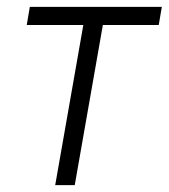

<svg xmlns="http://www.w3.org/2000/svg" viewBox="-20 -540 492 560"><path d="M58 -467H223L141 0H198L280 -467H443L452 -520H67Z"/></svg>

Font: Fixel Text 20240404 Light
Style: Italic
Weight: 300
Width: 4
Italic angle: -10°
Designer: AlfaBravo + MacPaw
Foundry: Kyrylo Tkachov, Marchela Mozhyna, Serhii Makarenko, Maria Weinstein, Zakhar Kryvoshyya
Version: Version 1.211;Glyphs 3.2 (3225)